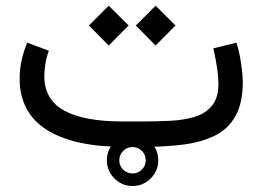

<svg xmlns="http://www.w3.org/2000/svg" viewBox="-20 -508 908 664"><path d="M349.6 46.4Q349.6 9.8 375.7 -16.4Q401.9 -42.5 438.5 -42.5Q475.1 -42.5 501.2 -16.4Q527.3 9.8 527.3 46.4Q527.3 83 501.2 109.1Q475.1 135.3 438.5 135.3Q401.9 135.3 375.7 109.1Q349.6 83 349.6 46.4ZM392.6 46.4Q392.6 65.4 406 78.6Q419.4 91.8 438.5 91.8Q457.5 91.8 470.7 78.6Q483.9 65.4 483.9 46.4Q483.9 27.3 470.7 13.9Q457.5 0.5 438.5 0.5Q419.4 0.5 406 13.9Q392.6 27.3 392.6 46.4ZM476.1 0H410.2Q234.9 0 141.4 -59.3Q47.9 -118.7 47.9 -236.3Q47.9 -269 54.9 -300.3Q62 -331.5 74.2 -360.4L148.9 -332.5Q141.1 -312 137.2 -288.6Q133.3 -265.1 133.3 -243.7Q133.8 -163.1 202.1 -125.5Q270.5 -87.9 405.3 -87.9H472.7Q522.9 -87.9 569.8 -90.3Q616.7 -92.8 654.1 -104.2Q691.4 -115.7 713.4 -142.8Q735.4 -169.9 735.4 -218.8Q735.4 -262.7 717.8 -340.8L797.9 -360.4Q809.1 -323.7 814.5 -284.2Q819.8 -244.6 819.8 -226.1Q819.8 -152.3 794.7 -107.2Q769.5 -62 723.4 -39.1Q677.2 -16.1 614.3 -8.1Q551.3 0 476.1 0ZM449.7 -419.9 518.1 -488.3 586.9 -419.9 518.1 -350.6ZM287.6 -419.9 356 -488.3 424.8 -419.9 356 -350.6Z"/></svg>

Font: Vazir UI
Style: Regular-UI
Weight: 400
Designer: Saber Rastikerdar
Foundry: Saber Rastikerdar
Version: Version 30.1.0